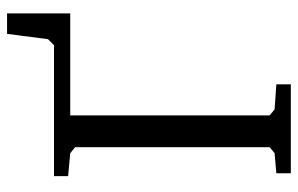

<svg xmlns="http://www.w3.org/2000/svg" viewBox="-170 -674 844 544"><g transform="rotate(-90 252.0 -402.0)"><path d="M25 -631V-671H396L413 -688L428 -804H486V-625H197V-60L214 -46L285 -41V0H33V-41L90 -46L107 -60V-611L90 -625Z"/></g></svg>

Font: Khartiya
Style: Regular
Weight: 500
Version: Version 1.0.1